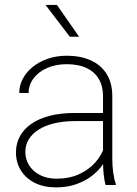

<svg xmlns="http://www.w3.org/2000/svg" viewBox="-20 -770 571 799"><path d="M408.7 -97.2V-370.1Q408.7 -411.6 391.1 -441.4Q373.5 -471.2 339.8 -487.1Q306.2 -502.9 257.3 -502.9Q211.9 -502.9 176 -487.1Q140.1 -471.2 119.6 -443.8Q99.1 -416.5 99.1 -382.8L60.1 -383.3Q60.1 -413.6 74.5 -441.4Q88.9 -469.2 115.5 -491Q142.1 -512.7 178.5 -525.4Q214.8 -538.1 258.3 -538.1Q314 -538.1 356.7 -519.3Q399.4 -500.5 423.3 -462.9Q447.3 -425.3 447.3 -369.1V-108.4Q447.3 -80.1 451.2 -51.3Q455.1 -22.5 461.9 -4.9V0H419.4Q414.1 -18.6 411.4 -45.4Q408.7 -72.3 408.7 -97.2ZM421.4 -299.8 422.4 -266.1H293.5Q244.6 -266.1 206.1 -256.8Q167.5 -247.6 140.6 -230.5Q113.8 -213.4 99.6 -189.9Q85.4 -166.5 85.4 -137.2Q85.4 -106.9 101.6 -81.5Q117.7 -56.2 147 -41.3Q176.3 -26.4 214.8 -26.4Q267.6 -26.4 308.3 -44.7Q349.1 -63 377 -94.5Q404.8 -126 417.5 -167.5L434.6 -139.2Q426.3 -113.3 408.7 -86.9Q391.1 -60.5 363.3 -38.8Q335.4 -17.1 297.9 -3.7Q260.3 9.8 212.4 9.8Q162.1 9.8 124.8 -9Q87.4 -27.8 66.9 -60.8Q46.4 -93.8 46.4 -136.2Q46.4 -172.9 63 -203.1Q79.6 -233.4 111.1 -255.1Q142.6 -276.9 187.7 -288.3Q232.9 -299.8 289.6 -299.8ZM216.8 -749.5 309.1 -617.2H270.5L169.4 -749.5Z"/></svg>

Font: Roboto ExtraLight
Style: Regular
Weight: 250
Designer: Christian Robertson
Foundry: Google
Version: Version 3.009; 2024